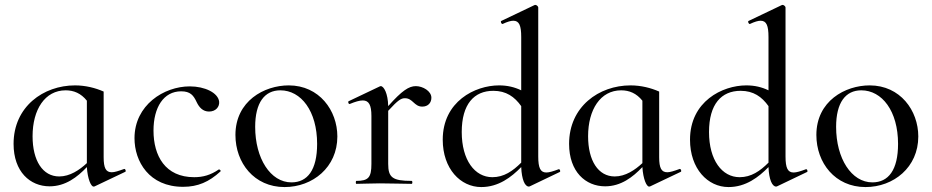

<svg xmlns="http://www.w3.org/2000/svg" viewBox="-20 -745 3776 778"><path d="M482 -60C460 -52 444 -47 433 -47C409 -47 400 -64 400 -108V-374C366 -389 326 -399 284 -399C156 -399 35 -313 35 -162C35 -49 102 10 181 10C245 10 293 -27 332 -68C335 -19 349 11 359 11C361 11 362 11 364 10L488 -49C492 -52 487 -63 482 -60ZM220 -30C153 -30 112 -94 112 -193C112 -301 162 -379 246 -379C279 -379 308 -367 332 -337V-84C302 -56 263 -30 220 -30Z M722 12C782 12 827 -8 873 -50C877 -53 870 -60 866 -58C834 -36 803 -27 767 -27C649 -27 602 -114 602 -216C602 -310 643 -375 714 -375C751 -375 764 -359 777 -331C787 -310 802 -293 827 -293C855 -293 870 -313 868 -333C864 -369 810 -395 749 -395C644 -395 525 -319 525 -185C525 -91 584 12 722 12Z M1133 13C1247 13 1347 -67 1347 -192C1347 -297 1274 -399 1150 -399C1051 -399 934 -336 934 -198C934 -85 1010 13 1133 13ZM1161 -6C1076 -6 1014 -103 1014 -231C1014 -329 1052 -379 1116 -379C1200 -379 1265 -295 1265 -162C1265 -56 1226 -6 1161 -6Z M1665 -396C1637 -396 1609 -378 1553 -315C1552 -367 1535 -396 1523 -396C1521 -396 1519 -395 1517 -394L1393 -335C1388 -333 1393 -321 1398 -324C1420 -333 1437 -338 1450 -338C1475 -338 1485 -319 1485 -275V-81C1485 -26 1473 -12 1424 -12C1421 -12 1421 0 1424 0C1449 0 1483 -2 1519 -2C1568 -2 1614 0 1648 0C1652 0 1652 -12 1648 -12C1570 -12 1553 -26 1553 -81V-296C1594 -341 1606 -347 1621 -347C1653 -347 1658 -313 1691 -313C1715 -313 1728 -329 1728 -349C1728 -376 1693 -396 1665 -396Z M2243 -59C2222 -51 2205 -46 2194 -46C2170 -46 2161 -64 2161 -111V-715C2161 -719 2154 -725 2150 -725C2148 -725 2147 -725 2145 -724L2011 -660C2007 -658 2012 -646 2017 -648C2036 -657 2050 -661 2060 -661C2084 -661 2092 -641 2092 -595V-379C2065 -392 2036 -399 2002 -399C1905 -399 1774 -334 1774 -179C1774 -61 1846 13 1930 13C2000 13 2052 -27 2092 -68C2094 -17 2107 11 2123 11C2125 11 2127 10 2129 9L2248 -48C2253 -50 2248 -62 2243 -59ZM1975 -27C1904 -27 1851 -96 1851 -210C1851 -323 1901 -377 1979 -377C2031 -377 2065 -353 2092 -315V-86C2058 -52 2022 -27 1975 -27Z M2733 -60C2711 -52 2695 -47 2684 -47C2660 -47 2651 -64 2651 -108V-374C2617 -389 2577 -399 2535 -399C2407 -399 2286 -313 2286 -162C2286 -49 2353 10 2432 10C2496 10 2544 -27 2583 -68C2586 -19 2600 11 2610 11C2612 11 2613 11 2615 10L2739 -49C2743 -52 2738 -63 2733 -60ZM2471 -30C2404 -30 2363 -94 2363 -193C2363 -301 2413 -379 2497 -379C2530 -379 2559 -367 2583 -337V-84C2553 -56 2514 -30 2471 -30Z M3245 -59C3224 -51 3207 -46 3196 -46C3172 -46 3163 -64 3163 -111V-715C3163 -719 3156 -725 3152 -725C3150 -725 3149 -725 3147 -724L3013 -660C3009 -658 3014 -646 3019 -648C3038 -657 3052 -661 3062 -661C3086 -661 3094 -641 3094 -595V-379C3067 -392 3038 -399 3004 -399C2907 -399 2776 -334 2776 -179C2776 -61 2848 13 2932 13C3002 13 3054 -27 3094 -68C3096 -17 3109 11 3125 11C3127 11 3129 10 3131 9L3250 -48C3255 -50 3250 -62 3245 -59ZM2977 -27C2906 -27 2853 -96 2853 -210C2853 -323 2903 -377 2981 -377C3033 -377 3067 -353 3094 -315V-86C3060 -52 3024 -27 2977 -27Z M3487 13C3601 13 3701 -67 3701 -192C3701 -297 3628 -399 3504 -399C3405 -399 3288 -336 3288 -198C3288 -85 3364 13 3487 13ZM3515 -6C3430 -6 3368 -103 3368 -231C3368 -329 3406 -379 3470 -379C3554 -379 3619 -295 3619 -162C3619 -56 3580 -6 3515 -6Z"/></svg>

Font: Cormorant Infant Book
Style: Regular
Weight: 500
Designer: Christian Thalmann (Catharsis Fonts)
Version: Version 1.000;PS 002.000;hotconv 1.0.88;makeotf.lib2.5.64775